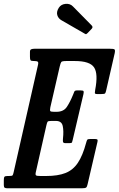

<svg xmlns="http://www.w3.org/2000/svg" viewBox="-60 -1012 637 1032"><path d="M189.5 -339 133 -89Q129 -73 133.5 -69.5Q138 -66 157.5 -66H188Q251 -66 291.8 -82Q332.5 -98 358.5 -136.8Q384.5 -175.5 403 -244.5Q406 -256 408.8 -260.5Q411.5 -265 427 -265H448Q460 -265 463 -262.2Q466 -259.5 464 -250L411 -22.5Q408 -8 403 -4Q398 0 380 0H-20.5Q-30 0 -34.8 -3Q-39.5 -6 -39.5 -17V-43Q-39.5 -57 -36.2 -61.5Q-33 -66 -19.5 -66H-12.5Q4.5 -66 7.5 -69.5Q10.5 -73 13.5 -87L144 -662Q147.5 -676.5 143 -680.2Q138.5 -684 124 -684H121.5Q107.5 -684 104.2 -688.2Q101 -692.5 101 -707V-733Q101 -744.5 108 -747.2Q115 -750 125.5 -750H530Q550.5 -750 555.2 -746.5Q560 -743 556.5 -726L511 -527.5Q508 -513.5 504.8 -510Q501.5 -506.5 484.5 -506.5H461.5Q449.5 -506.5 449.8 -513Q450 -519.5 451.5 -528.5Q468.5 -616 445.5 -650Q422.5 -684 342.5 -684H296.5Q273.5 -684 269.5 -678.8Q265.5 -673.5 261 -654.5L210.5 -435Q207.5 -419.5 210.2 -415.2Q213 -411 230.5 -411H243.5Q281.5 -411 299 -437Q316.5 -463 333 -503.5Q336.5 -512 339.2 -519Q342 -526 353.5 -526H373.5Q387.5 -526 389.2 -521.8Q391 -517.5 388.5 -506L331 -261Q329 -251 327 -246.8Q325 -242.5 312.5 -242.5H292.5Q279.5 -242.5 278.5 -250.2Q277.5 -258 278.5 -267.5Q283 -307.5 277.2 -334.8Q271.5 -362 240.5 -362H216Q199 -362 196 -358Q193 -354 189.5 -339ZM256 -970Q268 -989 292.5 -991.2Q317 -993.5 332.5 -977L432.5 -875.5Q441.5 -866.5 433 -857.5L410.5 -834Q406 -829.5 403.5 -828.5Q401 -827.5 395.5 -831L270.5 -903Q253.5 -912.5 248 -930.5Q242.5 -948.5 256 -970Z"/></svg>

Font: Besley* Condensed Medium
Style: Italic
Weight: 500
Width: 3
Italic angle: -13°
Designer: Owen Earl
Foundry: indestructible type*
Version: Version 3.000; ttfautohint (v1.8.3)